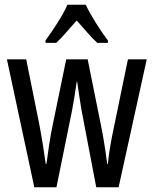

<svg xmlns="http://www.w3.org/2000/svg" viewBox="-20 -786 645 806"><path d="M322 -325Q317 -354 312.5 -384.5Q308 -415 304 -443H302Q298 -414 293 -383Q288 -352 283 -325L217 0H124L9 -537H90L144 -269Q152 -228 159 -184.5Q166 -141 172 -98H175Q180 -134 186 -176Q192 -218 202 -265L258 -537H348L403 -264Q409 -236 416 -194Q423 -152 430 -98H433Q436 -138 450 -212L517 -537H596L478 0H384ZM340 -766Q356 -732 382 -690.5Q408 -649 433 -616V-606H388Q367 -626 346 -650Q325 -674 302 -700Q279 -674 256.5 -648.5Q234 -623 216 -606H171V-616Q198 -653 223.5 -693.5Q249 -734 263 -766Z"/></svg>

Font: Noto Sans Lao ExtraCondensed
Style: Regular
Weight: 400
Width: 2
Designer: Monotype Design Team
Foundry: Monotype Imaging Inc.
Version: Version 2.004; ttfautohint (v1.8.4.7-5d5b)